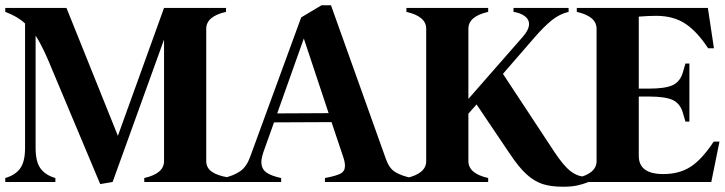

<svg xmlns="http://www.w3.org/2000/svg" viewBox="-35 -690 2748 728"><path d="M832 -17V0H512V-15Q587 -32 587 -79V-540L392 0L345 8L146 -466Q122 -521 100 -555V-129Q100 -77 118.5 -51.5Q137 -26 175 -15V0H-15V-15Q23 -26 41.5 -51.5Q60 -77 60 -129V-601Q31 -628 -15 -645V-660H217L412 -175L587 -660H822V-645Q747 -628 747 -581V-79Q747 -54 768 -39Q789 -24 832 -17Z M1526 -15V0H1197V-15Q1240 -23 1256.5 -32Q1273 -41 1273 -61Q1273 -76 1266 -96L1222 -227L1004 -226L964 -114Q956 -90 956 -76Q956 -50 974.5 -36.5Q993 -23 1031 -15V0H812V-15Q852 -24 876 -41Q900 -58 913 -94L1107 -624L1184 -670H1220L1429 -85Q1441 -52 1463 -38Q1485 -24 1526 -15ZM1211 -261 1117 -544 1016 -260Z M2197 -20V0Q2174 9 2152.5 13.5Q2131 18 2100 18Q2053 18 2021.5 7.5Q1990 -3 1961 -29.5Q1932 -56 1898 -107L1772 -294L1741 -259V-79Q1741 -32 1816 -15V0H1506V-15Q1581 -32 1581 -79V-581Q1581 -628 1506 -645V-660H1816V-645Q1741 -628 1741 -581V-315L1946 -549Q1971 -577 1971 -599Q1971 -617 1954.5 -629Q1938 -641 1912 -645V-660H2121V-645Q2087 -637 2057.5 -613.5Q2028 -590 1990 -546L1872 -410L2067 -114Q2102 -61 2129 -40.5Q2156 -20 2186 -20Z M2693 -153 2662 0H2152V-15Q2227 -32 2227 -79V-581Q2227 -628 2152 -645V-660H2649L2672 -507H2650Q2608 -571 2563 -600.5Q2518 -630 2453 -630Q2425 -630 2387 -627V-354H2424Q2489 -354 2516.5 -367.5Q2544 -381 2554 -415L2564 -449H2579V-229H2564L2554 -263Q2544 -297 2516.5 -310.5Q2489 -324 2424 -324H2387V-99Q2387 -30 2480 -30Q2541 -30 2584 -58Q2627 -86 2671 -153Z"/></svg>

Font: FFF_NEPSZA-BADSAG Bold
Style: Regular
Weight: 700
Designer: bBox Type GmbH
Foundry: bBox Type GmbH
Version: Version 0.002